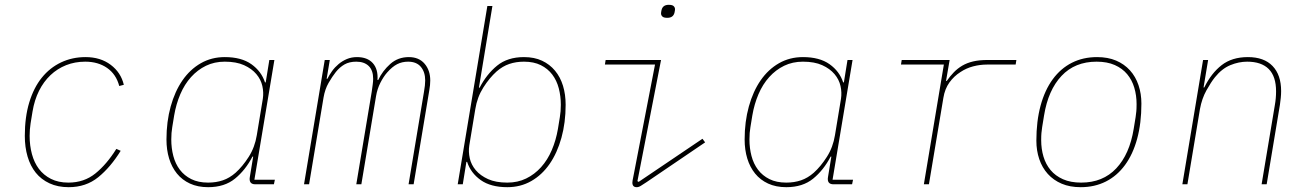

<svg xmlns="http://www.w3.org/2000/svg" viewBox="-20 -765 5440 797"><path d="M265 12Q220 12 185.5 -4Q151 -20 128.5 -48Q106 -76 94.5 -115Q83 -154 83 -201Q83 -279 101.5 -340Q120 -401 153.5 -442.5Q187 -484 233.5 -506Q280 -528 335 -528Q397 -528 439.5 -496Q482 -464 494 -413L475 -408Q462 -457 424.5 -483Q387 -509 334 -509Q291 -509 254.5 -494.5Q218 -480 189.5 -453Q161 -426 142 -388Q123 -350 115 -302L107 -253Q105 -238 104 -227Q103 -216 103 -201Q103 -161 112.5 -125.5Q122 -90 141.5 -64Q161 -38 191.5 -22.5Q222 -7 264 -7Q329 -7 376 -45Q423 -83 463 -147L481 -139Q439 -71 388 -29.5Q337 12 265 12Z M844 12Q801 12 768.5 -3Q736 -18 714.5 -44.5Q693 -71 682 -107Q671 -143 671 -186Q671 -260 688.5 -323Q706 -386 737.5 -431.5Q769 -477 813.5 -502.5Q858 -528 913 -528Q982 -528 1023.5 -498.5Q1065 -469 1080 -423H1083L1098 -516H1119L1036 -19H1121L1117 0H1040Q1012 0 1017 -30L1031 -115H1028Q999 -59 955.5 -23.5Q912 12 844 12ZM844 -7Q877 -7 905 -16.5Q933 -26 958 -48Q987 -74 1012.5 -114Q1038 -154 1046 -204L1071 -355Q1075 -381 1069 -408Q1063 -435 1044 -457.5Q1025 -480 993 -494.5Q961 -509 913 -509Q870 -509 835 -492Q800 -475 773 -445Q746 -415 728.5 -374Q711 -333 703 -286L695 -237Q691 -214 691 -186Q691 -150 699.5 -117.5Q708 -85 726.5 -60.5Q745 -36 774 -21.5Q803 -7 844 -7Z M1242 0 1328 -516H1349L1336 -438H1339Q1347 -454 1358.5 -470Q1370 -486 1385.5 -499Q1401 -512 1420 -520Q1439 -528 1462 -528Q1505 -528 1527.5 -503Q1550 -478 1547 -433H1550Q1568 -471 1600 -499.5Q1632 -528 1677 -528Q1719 -528 1742.5 -500.5Q1766 -473 1766 -431Q1766 -422 1765 -411.5Q1764 -401 1762 -390L1697 0H1676L1740 -384Q1745 -412 1745 -431Q1745 -466 1727 -487.5Q1709 -509 1674 -509Q1649 -509 1628.5 -498.5Q1608 -488 1587 -464Q1572 -447 1559 -421.5Q1546 -396 1541 -366L1480 0H1459L1523 -384Q1525 -399 1527 -413Q1529 -427 1529 -438Q1529 -473 1510.5 -491Q1492 -509 1459 -509Q1430 -509 1410 -497.5Q1390 -486 1374 -466Q1359 -447 1344 -421Q1329 -395 1323 -360L1263 0Z M2003 -740H2024L1968 -401H1971Q2000 -457 2043.5 -492.5Q2087 -528 2155 -528Q2198 -528 2230 -513Q2262 -498 2284 -471.5Q2306 -445 2317 -409Q2328 -373 2328 -330Q2328 -256 2310.5 -193Q2293 -130 2261.5 -84.5Q2230 -39 2185.5 -13.5Q2141 12 2086 12Q2017 12 1975.5 -17.5Q1934 -47 1919 -93H1916L1901 0H1880ZM2086 -7Q2129 -7 2164 -24Q2199 -41 2226 -71Q2253 -101 2270.5 -142Q2288 -183 2296 -230L2304 -279Q2308 -302 2308 -330Q2308 -366 2299.5 -398.5Q2291 -431 2272.5 -455.5Q2254 -480 2225 -494.5Q2196 -509 2155 -509Q2122 -509 2094 -499.5Q2066 -490 2041 -468Q2012 -442 1986.5 -402Q1961 -362 1953 -312L1928 -161Q1924 -135 1930 -108Q1936 -81 1955 -58.5Q1974 -36 2006 -21.5Q2038 -7 2086 -7Z M2750 -691Q2735 -691 2729.5 -696.5Q2724 -702 2724 -709Q2724 -712 2724.5 -715Q2725 -718 2726 -723Q2731 -745 2756 -745Q2771 -745 2776.5 -739.5Q2782 -734 2782 -727Q2782 -724 2781.5 -721Q2781 -718 2780 -713Q2775 -691 2750 -691ZM2623 12Q2605 12 2605 -7Q2605 -10 2606 -16.5Q2607 -23 2611 -42L2699 -497H2491L2494 -516H2724L2626 -13L2631 -10L2896 -189L2907 -174L2664 -9Q2651 -1 2641.5 5.5Q2632 12 2623 12Z M3244 12Q3201 12 3168.5 -3Q3136 -18 3114.5 -44.5Q3093 -71 3082 -107Q3071 -143 3071 -186Q3071 -260 3088.5 -323Q3106 -386 3137.5 -431.5Q3169 -477 3213.5 -502.5Q3258 -528 3313 -528Q3382 -528 3423.5 -498.5Q3465 -469 3480 -423H3483L3498 -516H3519L3436 -19H3521L3517 0H3440Q3412 0 3417 -30L3431 -115H3428Q3399 -59 3355.5 -23.5Q3312 12 3244 12ZM3244 -7Q3277 -7 3305 -16.5Q3333 -26 3358 -48Q3387 -74 3412.5 -114Q3438 -154 3446 -204L3471 -355Q3475 -381 3469 -408Q3463 -435 3444 -457.5Q3425 -480 3393 -494.5Q3361 -509 3313 -509Q3270 -509 3235 -492Q3200 -475 3173 -445Q3146 -415 3128.5 -374Q3111 -333 3103 -286L3095 -237Q3091 -214 3091 -186Q3091 -150 3099.5 -117.5Q3108 -85 3126.5 -60.5Q3145 -36 3174 -21.5Q3203 -7 3244 -7Z M3815 0 3898 -497H3720L3723 -516H3922L3907 -429H3910Q3924 -449 3939.5 -465Q3955 -481 3974.5 -492.5Q3994 -504 4019.5 -510Q4045 -516 4080 -516H4199L4196 -497H4077Q4048 -497 4019.5 -489.5Q3991 -482 3967 -466Q3940 -449 3921 -422.5Q3902 -396 3896 -359L3836 0Z M4466 12Q4421 12 4387 -2.5Q4353 -17 4329.5 -43Q4306 -69 4294 -104.5Q4282 -140 4282 -181Q4282 -262 4299.5 -326.5Q4317 -391 4350 -436Q4383 -481 4429.5 -504.5Q4476 -528 4534 -528Q4579 -528 4613 -513.5Q4647 -499 4670.5 -473Q4694 -447 4706 -411.5Q4718 -376 4718 -335Q4718 -254 4700.5 -189.5Q4683 -125 4650 -80Q4617 -35 4570.5 -11.5Q4524 12 4466 12ZM4468 -7Q4558 -7 4613.5 -66Q4669 -125 4686 -230L4694 -279Q4696 -293 4697 -303.5Q4698 -314 4698 -333Q4698 -369 4688.5 -401Q4679 -433 4659 -457Q4639 -481 4607.5 -495Q4576 -509 4532 -509Q4442 -509 4386.5 -450Q4331 -391 4314 -286L4306 -237Q4304 -223 4303 -212.5Q4302 -202 4302 -183Q4302 -147 4311.5 -115Q4321 -83 4341 -59Q4361 -35 4392.5 -21Q4424 -7 4468 -7Z M4888 0 4974 -516H4995L4976 -402H4979Q5008 -461 5051 -494.5Q5094 -528 5160 -528Q5227 -528 5262.5 -491Q5298 -454 5298 -387Q5298 -373 5296.5 -358.5Q5295 -344 5293 -330L5238 0H5217L5272 -329Q5277 -357 5277 -386Q5277 -448 5246.5 -478.5Q5216 -509 5157 -509Q5122 -509 5087 -494.5Q5052 -480 5023 -444Q5007 -424 4988 -390Q4969 -356 4961 -312L4909 0Z"/></svg>

Font: IBM Plex Mono Thin
Style: Italic
Weight: 100
Italic angle: -9°
Monospace: yes
Designer: Mike Abbink, Paul van der Laan, Pieter van Rosmalen
Foundry: Bold Monday
Version: Version 2.3